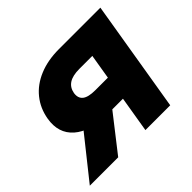

<svg xmlns="http://www.w3.org/2000/svg" viewBox="-167 -706 874 874"><g transform="rotate(-45 269.5 -269.5)"><path d="M478.5 0H318.8L386.7 -409.7H303.7Q259.8 -409.7 236.6 -394.5Q213.4 -379.4 208 -349.1Q203.6 -319.3 222.4 -304.4Q241.2 -289.6 286.1 -289.6H432.6L413.6 -173.3H246.1Q136.2 -173.3 81.8 -221.2Q27.3 -269 41 -351.1Q50.8 -408.7 85 -450.9Q119.1 -493.2 174.3 -516.1Q229.5 -539.1 301.3 -539.1H567.9ZM143.6 0H-39.1L156.2 -245.1H335Z"/></g></svg>

Font: Inter 18pt ExtraBold
Style: Italic
Weight: 800
Italic angle: -9.3988°
Designer: Rasmus Andersson
Foundry: rsms
Version: Version 4.001;git-66647c0bb